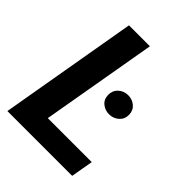

<svg xmlns="http://www.w3.org/2000/svg" viewBox="-203 -821 931 931"><g transform="rotate(45 262.5 -355.5)"><path d="M474.6 -114.3 454.6 0H106.4L126.5 -114.3ZM276.9 -710.9 153.3 0H10.3L133.3 -710.9ZM300.3 -400.4Q299.8 -430.7 320.1 -449.5Q340.3 -468.3 369.6 -468.8Q397.9 -469.2 418.9 -451.7Q439.9 -434.1 440.4 -404.8Q440.9 -375 420.4 -356.4Q399.9 -337.9 371.1 -337.4Q342.8 -336.9 321.8 -354Q300.8 -371.1 300.3 -400.4Z"/></g></svg>

Font: Roboto
Style: Bold Italic
Weight: 700
Italic angle: -12°
Designer: Christian Robertson
Foundry: Google
Version: Version 3.0